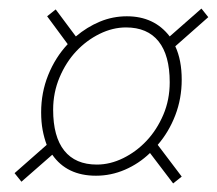

<svg xmlns="http://www.w3.org/2000/svg" viewBox="-20 -556 506 448"><path d="M30 -132 14 -152 89 -218Q83 -234 79.5 -252.5Q76 -271 76 -294Q76 -340 92.5 -381Q109 -422 138 -453L90 -518L110 -534L157 -471Q183 -493 213 -505.5Q243 -518 276 -518Q340 -518 376 -471L450 -536L466 -516L389 -448Q404 -416 404 -370Q404 -326 389 -287Q374 -248 348 -218L404 -144L384 -128L330 -199Q304 -174 271.5 -160Q239 -146 204 -146Q136 -146 102 -195ZM206 -172Q237 -172 267.5 -187Q298 -202 322 -227.5Q346 -253 361 -288Q376 -323 376 -364Q376 -427 350 -459.5Q324 -492 274 -492Q243 -492 212.5 -477Q182 -462 158 -436.5Q134 -411 119 -375.5Q104 -340 104 -300Q104 -237 130 -204.5Q156 -172 206 -172Z"/></svg>

Font: TypoPRO Source Sans Pro
Style: Italic
Weight: 200
Italic angle: -11°
Designer: Paul D. Hunt
Foundry: Adobe Systems Incorporated
Version: Version 1.075;PS 2.000;hotconv 1.0.86;makeotf.lib2.5.63406